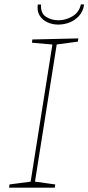

<svg xmlns="http://www.w3.org/2000/svg" viewBox="-20 -870 410 890"><path d="M341 -677 236 -663 244 -671 141 -21 136 -29 236 -15 234 0H22L24 -15L130 -29L121 -21L224 -671L230 -663L128 -672L130 -687L343 -692ZM250 -756Q223 -756 200 -766.5Q177 -777 164 -797.5Q151 -818 155 -849H170Q168 -808 193.5 -792Q219 -776 251 -776Q285 -776 316 -794.5Q347 -813 355 -850L370 -849Q365 -817 346.5 -796.5Q328 -776 302.5 -766Q277 -756 250 -756Z"/></svg>

Font: Bitter Thin Thin
Style: Italic
Weight: 250
Italic angle: -9°
Version: Version 2.002